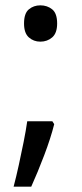

<svg xmlns="http://www.w3.org/2000/svg" viewBox="-20 -570 308 719"><path d="M70 -482Q70 -520 88 -535Q106 -550 131 -550Q157 -550 175.5 -535Q194 -520 194 -482Q194 -446 175.5 -430Q157 -414 131 -414Q106 -414 88 -430Q70 -446 70 -482ZM183 -105Q170 -53 145.5 11.5Q121 76 97 129H31Q41 91 50.5 47.5Q60 4 68.5 -38.5Q77 -81 82 -116H176Z"/></svg>

Font: Noto Sans Lao
Style: Regular
Weight: 400
Designer: Monotype Design Team
Foundry: Monotype Imaging Inc.
Version: Version 2.003; ttfautohint (v1.8.4.7-5d5b)